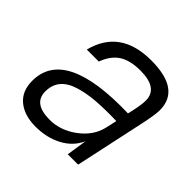

<svg xmlns="http://www.w3.org/2000/svg" viewBox="-144 -666 814 814"><g transform="rotate(45 262.5 -259.0)"><path d="M322 -532Q497 -532 497 -408Q497 -380 482 -311L415 0H353L367 -92Q344 -41 292 -13.5Q240 14 174 14Q106 14 66 -19Q26 -52 26 -114Q26 -314 411 -303L417 -330Q426 -371 426 -395Q426 -469 320 -469Q259 -469 223 -446Q187 -423 168 -371H96Q137 -532 322 -532ZM97 -121Q97 -49 195 -49Q259 -49 315.5 -90.5Q372 -132 387 -192L399 -245Q329 -247 277.5 -243Q226 -239 183.5 -226Q141 -213 119 -187Q97 -161 97 -121Z"/></g></svg>

Font: Nacelle Light
Style: Italic
Weight: 300
Italic angle: -12°
Designer: Sora Sagano
Foundry: Sora Sagano
Version: Version 1.000;FEAKit 1.0